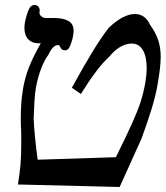

<svg xmlns="http://www.w3.org/2000/svg" viewBox="-20 -742 662 767"><path d="M546 -190 535 -165.5Q499 -84.5 458 5L51.5 -5Q58.5 -46 61.8 -83Q65 -120 65 -179L64.5 -218Q63 -245 63 -271Q63 -336.5 72.5 -390Q80 -432.5 94.8 -471Q109.5 -509.5 143 -569.5Q140 -569 134.5 -569Q108 -569 92.8 -585.2Q77.5 -601.5 77.5 -631Q77.5 -641 80 -655Q84.5 -678.5 93.2 -700.2Q102 -722 117.5 -722Q129.5 -722 134.5 -713.8Q139.5 -705.5 138.5 -699L138 -695Q136 -685 144.2 -677.5Q152.5 -670 165 -670H196Q233 -670 253.5 -658.2Q274 -646.5 274 -619Q274 -612 272.5 -603Q270 -584 261.8 -562.5Q253.5 -541 241 -541Q231.5 -541 227.2 -544.8Q223 -548.5 220.5 -554.5Q218.5 -558.5 217 -560.2Q215.5 -562 212.5 -562Q190.5 -562 173 -522.5Q160.5 -508 146 -472Q131.5 -436 123.5 -392Q119.5 -368 117.8 -340.8Q116 -313.5 114.5 -268Q117 -203.5 130.5 -104L443 -114Q485 -199 507.5 -249Q530 -299 541.8 -335.2Q553.5 -371.5 560.5 -412Q566 -445 566 -470Q566 -516 550.5 -542Q535 -568 507 -568Q482.5 -568 459.2 -554Q436 -540 415 -514Q370 -474 303 -366.5L267 -391.5Q363 -567 415 -631.5Q472.5 -686 519.5 -686Q539.5 -686 555 -674.8Q570.5 -663.5 579.5 -643Q602 -611.5 612 -581.8Q622 -552 622 -514.5Q622 -473.5 608.5 -399Q601.5 -359 585.8 -307.5Q570 -256 546 -190Z"/></svg>

Font: JuliaMono ExtraBoldItalic
Style: Regular
Weight: 800
Italic angle: -9°
Monospace: yes
Designer: cormullion
Foundry: corm
Version: Version 0.049; ttfautohint (v1.8.4)